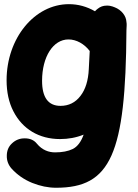

<svg xmlns="http://www.w3.org/2000/svg" viewBox="-20 -592 654 909"><path d="M484.4 -565.4C468.8 -565.4 455.1 -560.5 442.9 -550.8C438 -547.4 433.6 -543 429.7 -538.6C391.1 -561 349.6 -572.3 306.2 -572.3C143.6 -572.3 11.2 -411.1 11.2 -211.9C11.2 -155.8 22 -106.4 43.5 -64.9C86.4 19 165 66.4 264.2 66.4C303.7 66.4 340.8 59.6 376 45.4C363.8 79.6 346.7 102.1 324.7 113.3C302.7 124 274.9 129.4 240.7 129.4C211.4 129.4 180.2 119.1 154.8 88.4C141.1 71.3 122.1 63 98.1 63C74.2 62.5 53.2 70.8 36.1 87.4C20 102.5 12.2 122.1 12.2 145.5C11.7 168.5 19.5 189 34.7 206.1C61.5 235.8 94.2 258.3 132.3 273.9C170.4 289.1 208 296.9 245.6 296.9C503.4 296.9 575.2 139.2 578.6 -448.7L579.6 -470.2C580.1 -476.1 579.6 -481.9 578.6 -488.3C577.1 -517.6 554.7 -544.9 523.9 -557.1C516.1 -560.5 508.3 -563 500 -564.5C497.1 -564.9 494.1 -564.9 491.2 -565.4H484.4ZM266.6 -90.8C208.5 -90.8 179.2 -130.4 179.2 -209.5C179.2 -323.7 231.9 -405.3 304.2 -405.3C341.8 -405.3 378.9 -384.3 404.8 -350.6L400.4 -265.1C397.9 -210.9 384.8 -168.5 360.8 -137.7C336.9 -106.4 305.2 -90.8 266.6 -90.8Z"/></svg>

Font: Mikhak Black
Style: Regular
Weight: 900
Designer: Amin Abedi
Version: Version 3.2